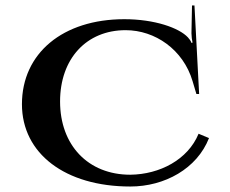

<svg xmlns="http://www.w3.org/2000/svg" viewBox="-20 -675 840 700"><path d="M60 -295C60 -115 218 5 455 5C580.2 5 698.2 -59.9 742 -171.6L704 -187.4C665 -92.8 562.3 -39.1 454.9 -38C301.4 -38 199 -145.5 199 -305C199 -461 295.3 -565 438 -565C545.3 -565 647.7 -494.5 682 -379.4L696 -332.4H706L689 -655H680L678 -553.6C678 -543.5 680 -527.6 682 -519.6L678 -518.6C676 -525.6 670.5 -532.8 665.2 -538.6C633 -573.4 543.8 -605 433.2 -605C209.3 -605 60 -481 60 -295Z"/></svg>

Font: Prida01
Style: Black
Weight: 900
Designer: gluk
Foundry: gluk
Version: Version 00.072